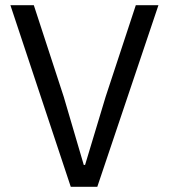

<svg xmlns="http://www.w3.org/2000/svg" viewBox="-20 -718 649 738"><path d="M354 0H252L20 -698H110L225 -346L302 -84H307L386 -346L502 -698H589Z"/></svg>

Font: Aneliza
Style: Regular
Weight: 400
Designer: Mike Abbink, Paul van der Laan, Pieter van Rosmalen
Foundry: Bold Monday
Version: Version 3.0